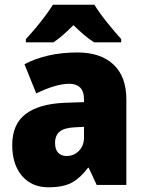

<svg xmlns="http://www.w3.org/2000/svg" viewBox="-20 -786 616 816"><path d="M310 -563Q407 -563 462 -512Q517 -461 517 -363V0H391L357 -73H354Q322 -30 285.5 -10Q249 10 186 10Q115 10 73.5 -38.5Q32 -87 32 -169Q32 -258 88.5 -301Q145 -344 252 -349L337 -352V-362Q337 -398 320.5 -414Q304 -430 275 -430Q245 -430 209 -419Q173 -408 134 -389L84 -513Q129 -537 185.5 -550Q242 -563 310 -563ZM299 -245Q253 -243 233.5 -226.5Q214 -210 214 -179Q214 -150 227.5 -136.5Q241 -123 263 -123Q294 -123 315.5 -145Q337 -167 337 -202V-247ZM381 -766Q402 -732 434.5 -691.5Q467 -651 495 -620V-606H380Q358 -620 337 -638Q316 -656 292 -679Q268 -655 248 -637.5Q228 -620 207 -606H90V-620Q107 -638 129 -664Q151 -690 171.5 -717.5Q192 -745 205 -766Z"/></svg>

Font: Noto Sans Gurmukhi SemiCondensed Black
Style: Regular
Weight: 900
Width: 4
Designer: Jelle Bosma - Monotype Design Team
Foundry: Monotype Imaging Inc.
Version: Version 2.004; ttfautohint (v1.8.4.7-5d5b)